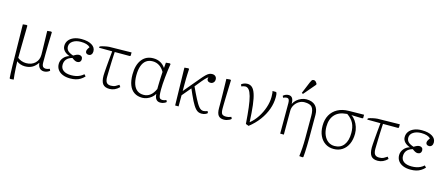

<svg xmlns="http://www.w3.org/2000/svg" viewBox="-58 -1522 5780 2484"><g transform="rotate(15 2832.0 -280.5)"><path d="M114 221 102 215Q100 192 98 146Q96 100 94.5 44.5Q93 -11 93 -62Q93 -74 92.5 -107.5Q92 -141 91 -187Q90 -233 89.5 -283Q89 -333 88 -379Q87 -425 86.5 -458.5Q86 -492 86 -504L135 -509L147 -503Q147 -473 146 -423Q145 -373 144 -312Q143 -251 142 -188Q141 -125 141 -70Q164 -51 194 -40.5Q224 -30 255 -30Q329 -30 374.5 -73Q420 -116 420 -186Q420 -204 419.5 -231.5Q419 -259 418 -291Q417 -323 416.5 -355.5Q416 -388 415 -418Q414 -448 413.5 -470.5Q413 -493 413 -504L463 -509L475 -503Q475 -481 474 -454.5Q473 -428 472 -395Q471 -362 470 -318.5Q469 -275 468.5 -220.5Q468 -166 468 -96Q468 -71 473.5 -55.5Q479 -40 491 -33Q503 -26 523 -26Q531 -26 546.5 -30Q562 -34 572 -39L583 -15Q568 -2 547.5 6Q527 14 506 14Q482 14 463.5 3.5Q445 -7 434.5 -27.5Q424 -48 421 -77H419Q387 -30 346.5 -8Q306 14 250 14Q220 14 190 4Q160 -6 143 -22H140Q142 25 144 68.5Q146 112 149.5 150Q153 188 157 217Z M857 14Q799 14 756.5 -3.5Q714 -21 690.5 -53.5Q667 -86 667 -130Q667 -175 697 -212.5Q727 -250 774 -263V-264Q728 -280 702 -308.5Q676 -337 676 -374Q676 -417 700 -449Q724 -481 768 -499Q812 -517 871 -517Q958 -517 1008.5 -486Q1059 -455 1059 -402Q1059 -376 1045.5 -359.5Q1032 -343 1010 -343Q990 -343 978.5 -353Q967 -363 967 -380Q967 -388 969.5 -396Q972 -404 978.5 -415Q985 -426 996 -442Q977 -461 945.5 -470.5Q914 -480 871 -480Q807 -480 765 -452Q723 -424 723 -379Q723 -344 745.5 -321.5Q768 -299 819 -282Q847 -299 862.5 -305Q878 -311 893 -311Q915 -311 927.5 -298.5Q940 -286 940 -264Q940 -243 926.5 -229.5Q913 -216 890 -216Q876 -216 859.5 -223.5Q843 -231 818 -250Q768 -236 743 -206.5Q718 -177 718 -132Q718 -83 755 -56.5Q792 -30 859 -30Q893 -30 922 -36Q951 -42 976 -54.5Q1001 -67 1023 -87L1045 -63Q1021 -37 992.5 -19.5Q964 -2 930.5 6Q897 14 857 14Z M1383 13Q1321 13 1293.5 -21.5Q1266 -56 1266 -134Q1266 -148 1268 -179Q1270 -210 1273.5 -254Q1277 -298 1282 -352Q1287 -406 1293 -466L1116 -467L1120 -485Q1130 -490 1145 -494Q1160 -498 1177 -502Q1194 -506 1210.5 -508.5Q1227 -511 1241 -512L1539 -517V-472L1527 -466H1327Q1326 -444 1324 -409Q1322 -374 1320.5 -332.5Q1319 -291 1318 -251Q1317 -211 1316 -178Q1315 -145 1315 -128Q1315 -77 1332.5 -54.5Q1350 -32 1390 -32Q1427 -32 1451 -45Q1475 -58 1496 -72L1514 -46Q1484 -16 1451.5 -1.5Q1419 13 1383 13Z M1822 14Q1758 14 1713.5 -16Q1669 -46 1646.5 -103.5Q1624 -161 1624 -245Q1624 -373 1679.5 -445Q1735 -517 1833 -517Q1885 -517 1926 -495.5Q1967 -474 1994 -433H1996L2002 -504L2053 -509L2065 -503Q2058 -462 2052 -413.5Q2046 -365 2041 -317Q2036 -269 2033.5 -227Q2031 -185 2031 -155Q2031 -101 2035 -73.5Q2039 -46 2050 -36Q2061 -26 2083 -26Q2093 -26 2106 -29Q2119 -32 2134 -39L2145 -15Q2131 -2 2109.5 6Q2088 14 2064 14Q2028 14 2008.5 -10.5Q1989 -35 1987 -81H1986Q1970 -53 1943.5 -31.5Q1917 -10 1885.5 2Q1854 14 1822 14ZM1829 -27Q1879 -27 1917 -56Q1955 -85 1983 -146Q1983 -169 1983.5 -195.5Q1984 -222 1985 -252Q1986 -282 1987.5 -313.5Q1989 -345 1991 -377Q1963 -426 1923 -451.5Q1883 -477 1835 -477Q1783 -477 1747.5 -451Q1712 -425 1693.5 -373.5Q1675 -322 1675 -248Q1675 -177 1692.5 -127.5Q1710 -78 1744.5 -52.5Q1779 -27 1829 -27Z M2617 14Q2594 14 2575.5 6.5Q2557 -1 2540 -18.5Q2523 -36 2505 -65Q2493 -83 2475.5 -117.5Q2458 -152 2440 -192.5Q2422 -233 2407 -268L2307 -149V0H2261L2250 -504L2302 -509L2313 -503Q2311 -464 2309.5 -433Q2308 -402 2307.5 -370.5Q2307 -339 2307 -299.5Q2307 -260 2307 -206L2478 -410Q2514 -454 2538 -477Q2562 -500 2580.5 -508.5Q2599 -517 2621 -517Q2648 -517 2664.5 -501.5Q2681 -486 2681 -460Q2681 -435 2665.5 -418.5Q2650 -402 2626 -402Q2598 -402 2585 -420Q2572 -438 2584 -462Q2578 -461 2567 -452Q2556 -443 2541 -427Q2526 -411 2507 -388L2439 -304Q2458 -263 2475.5 -226.5Q2493 -190 2509.5 -158.5Q2526 -127 2543 -98Q2559 -72 2573 -56Q2587 -40 2601.5 -33Q2616 -26 2632 -26Q2643 -26 2658.5 -30Q2674 -34 2685 -39L2696 -15Q2686 -5 2673.5 1.5Q2661 8 2647 11Q2633 14 2617 14Z M2916 14Q2865 14 2841.5 -16Q2818 -46 2818 -113Q2818 -139 2818 -170.5Q2818 -202 2817.5 -236.5Q2817 -271 2816.5 -307Q2816 -343 2815 -378Q2814 -413 2813.5 -445.5Q2813 -478 2812 -504L2862 -509L2874 -503Q2873 -465 2871.5 -420Q2870 -375 2868.5 -329Q2867 -283 2866 -241.5Q2865 -200 2864.5 -168.5Q2864 -137 2864 -121Q2864 -68 2878.5 -49.5Q2893 -31 2934 -31Q2951 -31 2964.5 -34Q2978 -37 3002 -46L3013 -22Q3004 -12 2988 -4Q2972 4 2953.5 9Q2935 14 2916 14Z M3247 9 3207 -6Q3198 -134 3187 -223Q3176 -312 3160.5 -367.5Q3145 -423 3124 -448Q3103 -473 3076 -473Q3055 -473 3024 -460L3013 -484Q3029 -498 3049.5 -505.5Q3070 -513 3094 -513Q3131 -513 3157.5 -489Q3184 -465 3202 -410.5Q3220 -356 3231 -265.5Q3242 -175 3248 -42H3250Q3303 -84 3345.5 -148.5Q3388 -213 3412.5 -286.5Q3437 -360 3437 -428Q3437 -453 3435 -474.5Q3433 -496 3429 -507H3472L3484 -501Q3488 -490 3489.5 -475Q3491 -460 3491 -440Q3491 -359 3462 -278.5Q3433 -198 3378.5 -124.5Q3324 -51 3247 9Z M4024 221 3982 217Q3985 193 3988 163.5Q3991 134 3993 102.5Q3995 71 3996 38.5Q3997 6 3997 -24V-324Q3997 -408 3969.5 -441Q3942 -474 3869 -474Q3829 -474 3794 -452.5Q3759 -431 3738 -395.5Q3717 -360 3717 -319V0H3668V-409Q3668 -442 3659 -456.5Q3650 -471 3630 -471Q3610 -471 3584 -458L3573 -482Q3589 -496 3607.5 -503.5Q3626 -511 3645 -511Q3679 -511 3695.5 -486.5Q3712 -462 3712 -412H3714Q3728 -442 3754.5 -465.5Q3781 -489 3815 -503Q3849 -517 3883 -517Q3962 -517 4004 -474.5Q4046 -432 4046 -352V-41Q4046 9 4044.5 59Q4043 109 4041 150.5Q4039 192 4036 215ZM3819 -572 3802 -582 3867 -739Q3876 -760 3883.5 -771Q3891 -782 3909 -782Q3923 -782 3933 -773.5Q3943 -765 3955 -745V-732Z M4385 13Q4321 13 4273 -18.5Q4225 -50 4198 -107Q4171 -164 4171 -240Q4171 -324 4204.5 -384.5Q4238 -445 4300.5 -479Q4363 -513 4449 -514L4653 -517V-472L4642 -466L4497 -470V-469Q4528 -450 4552 -415.5Q4576 -381 4590 -338Q4604 -295 4604 -250Q4604 -170 4577 -111Q4550 -52 4500.5 -19.5Q4451 13 4385 13ZM4387 -27Q4467 -27 4511 -84.5Q4555 -142 4555 -246Q4555 -322 4528.5 -375Q4502 -428 4441 -470L4429 -469Q4329 -462 4275.5 -403Q4222 -344 4222 -243Q4222 -179 4243 -130Q4264 -81 4301 -54Q4338 -27 4387 -27Z M4976 13Q4914 13 4886.5 -21.5Q4859 -56 4859 -134Q4859 -148 4861 -179Q4863 -210 4866.5 -254Q4870 -298 4875 -352Q4880 -406 4886 -466L4709 -467L4713 -485Q4723 -490 4738 -494Q4753 -498 4770 -502Q4787 -506 4803.5 -508.5Q4820 -511 4834 -512L5132 -517V-472L5120 -466H4920Q4919 -444 4917 -409Q4915 -374 4913.5 -332.5Q4912 -291 4911 -251Q4910 -211 4909 -178Q4908 -145 4908 -128Q4908 -77 4925.5 -54.5Q4943 -32 4983 -32Q5020 -32 5044 -45Q5068 -58 5089 -72L5107 -46Q5077 -16 5044.5 -1.5Q5012 13 4976 13Z M5416 14Q5358 14 5315.5 -3.5Q5273 -21 5249.5 -53.5Q5226 -86 5226 -130Q5226 -175 5256 -212.5Q5286 -250 5333 -263V-264Q5287 -280 5261 -308.5Q5235 -337 5235 -374Q5235 -417 5259 -449Q5283 -481 5327 -499Q5371 -517 5430 -517Q5517 -517 5567.5 -486Q5618 -455 5618 -402Q5618 -376 5604.5 -359.5Q5591 -343 5569 -343Q5549 -343 5537.5 -353Q5526 -363 5526 -380Q5526 -388 5528.5 -396Q5531 -404 5537.5 -415Q5544 -426 5555 -442Q5536 -461 5504.5 -470.5Q5473 -480 5430 -480Q5366 -480 5324 -452Q5282 -424 5282 -379Q5282 -344 5304.5 -321.5Q5327 -299 5378 -282Q5406 -299 5421.5 -305Q5437 -311 5452 -311Q5474 -311 5486.5 -298.5Q5499 -286 5499 -264Q5499 -243 5485.5 -229.5Q5472 -216 5449 -216Q5435 -216 5418.5 -223.5Q5402 -231 5377 -250Q5327 -236 5302 -206.5Q5277 -177 5277 -132Q5277 -83 5314 -56.5Q5351 -30 5418 -30Q5452 -30 5481 -36Q5510 -42 5535 -54.5Q5560 -67 5582 -87L5604 -63Q5580 -37 5551.5 -19.5Q5523 -2 5489.5 6Q5456 14 5416 14Z"/></g></svg>

Font: Literata ExtraLight
Style: Regular
Weight: 250
Designer: Latin by Veronika Burian and Jose Scaglione. Greek by Irene Vlachou. Cyrillic by Vera Evstafieva.
Foundry: TypeTogether
Version: Version 3.103;gftools[0.9.29]